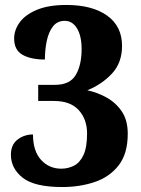

<svg xmlns="http://www.w3.org/2000/svg" viewBox="-20 -744 568 774"><path d="M231 10Q119 10 71.5 -27.5Q24 -65 24 -120Q24 -161 51 -181.5Q78 -202 113 -202Q113 -135 145.5 -99.5Q178 -64 227 -64Q254 -64 278 -76Q302 -88 316.5 -119Q331 -150 331 -206Q331 -263 297.5 -300Q264 -337 197 -337H134V-402H202Q262 -402 285.5 -442Q309 -482 309 -546Q309 -599 290.5 -629.5Q272 -660 241 -660Q211 -660 193.5 -637.5Q176 -615 168.5 -579Q161 -543 161 -504Q105 -504 71 -523Q37 -542 37 -589Q37 -623 59.5 -654Q82 -685 129 -704.5Q176 -724 247 -724Q352 -724 412 -681Q472 -638 472 -559Q472 -491 431.5 -447.5Q391 -404 332 -380Q371 -372 408.5 -351.5Q446 -331 470.5 -295.5Q495 -260 495 -205Q495 -124 458 -77Q421 -30 361 -10Q301 10 231 10Z"/></svg>

Font: Noto Serif Myanmar SemiCondensed ExtraBold
Style: Regular
Weight: 800
Width: 4
Designer: Ben Mitchell and the Monotype Design Team
Foundry: Monotype Imaging Inc.
Version: Version 2.106; ttfautohint (v1.8.4.7-5d5b)